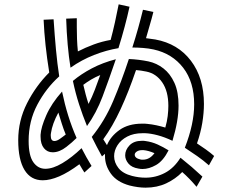

<svg xmlns="http://www.w3.org/2000/svg" viewBox="-20 -819 1040 885"><path d="M577 -788Q558 -700 526 -597Q471 -588 413.5 -565.5Q356 -543 305 -507Q297 -557 292 -613.5Q287 -670 285 -733L334 -735V-694Q334 -668 335 -639.5Q336 -611 339 -582Q374 -600 412 -614Q450 -628 490 -635Q501 -676 510 -717Q519 -758 527 -799ZM943 -57Q917 -80 889 -99.5Q861 -119 832 -138Q875 -248 875 -338Q875 -441 824.5 -506.5Q774 -572 688 -591Q665 -596 639 -598Q613 -600 590 -600Q605 -647 617 -690Q629 -733 639 -774L687 -764Q679 -732 670 -702Q661 -672 653 -643L696 -637Q800 -618 860 -539Q920 -460 920 -340Q920 -299 912.5 -253Q905 -207 888 -158Q908 -145 929 -130Q950 -115 967 -100ZM369 -24Q364 -32 358 -41.5Q352 -51 346 -62Q295 -24 253 -6Q211 12 177 12Q122 12 93 -35.5Q64 -83 64 -173Q64 -263 104.5 -343Q145 -423 207 -485Q186 -615 181 -728L227 -730Q232 -655 238 -590Q244 -525 253 -467Q192 -412 152 -336.5Q112 -261 112 -170Q112 -102 133.5 -71.5Q155 -41 189 -41Q224 -41 267.5 -67Q311 -93 356 -136Q378 -93 402 -54ZM886 42Q870 23 853.5 6Q837 -11 820 -26Q789 6 746.5 26Q704 46 651 46Q634 46 615.5 43.5Q597 41 577 36Q519 20 491.5 -18Q464 -56 464 -99V-110L450 -98Q437 -121 425.5 -143.5Q414 -166 403 -188Q463 -262 501.5 -353Q540 -444 574 -547Q620 -545 664 -536Q702 -528 733.5 -503.5Q765 -479 784 -437Q803 -395 803 -332Q803 -263 775 -170Q739 -187 707 -195.5Q675 -204 649 -205H637Q596 -205 566.5 -189.5Q537 -174 521.5 -149.5Q506 -125 506 -99Q506 -70 526 -44.5Q546 -19 589 -8Q605 -4 620 -2Q635 0 651 0Q698 0 740 -22Q782 -44 812 -92Q865 -50 913 -5ZM381 -238Q361 -287 344.5 -338Q328 -389 316 -446Q354 -478 403.5 -504Q453 -530 514 -546Q481 -449 452.5 -373.5Q424 -298 381 -238ZM473 -150Q490 -191 531 -220Q572 -249 635 -249Q641 -249 647 -249Q653 -249 659 -248Q680 -246 701 -241.5Q722 -237 742 -231Q750 -259 753 -284Q756 -309 756 -331Q756 -398 728 -439Q700 -480 655 -489Q642 -492 630 -493.5Q618 -495 607 -496Q573 -396 536 -316Q499 -236 456 -177ZM442 -473Q420 -464 400.5 -452.5Q381 -441 364 -428Q369 -406 375 -383.5Q381 -361 388 -340Q404 -371 417 -405Q430 -439 442 -473ZM167 -198Q169 -232 193 -287Q217 -342 266 -397Q278 -339 294.5 -286Q311 -233 333 -183Q312 -162 286 -142Q254 -117 223 -117Q198 -117 182.5 -136Q167 -155 167 -189ZM283 -199Q273 -223 265 -248.5Q257 -274 249 -300Q221 -248 215 -206Q214 -202 214 -199Q214 -196 214 -193Q214 -169 231 -169Q243 -169 259 -181Q266 -186 272 -190.5Q278 -195 283 -199ZM757 -126Q732 -77 699.5 -58.5Q667 -40 637 -40Q632 -40 627.5 -40.5Q623 -41 618 -42Q587 -47 572 -65Q557 -83 557 -103Q557 -128 577 -149Q597 -170 634 -170Q638 -170 642 -170Q646 -170 650 -169Q680 -165 706.5 -153Q733 -141 757 -126ZM636 -127Q620 -127 610.5 -120.5Q601 -114 601 -106Q601 -90 627 -84Q630 -83 633 -83Q636 -83 639 -83Q670 -83 692 -113Q664 -125 641 -127Z"/></svg>

Font: Train One
Style: Regular
Weight: 400
Designer: Fontworks Inc.
Foundry: Fontworks Inc.
Version: Version 1.100